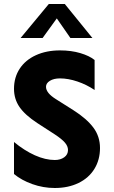

<svg xmlns="http://www.w3.org/2000/svg" viewBox="-20 -930 570 960"><path d="M210 -496Q210 -465 260 -434L347 -379Q413 -337 446.5 -292.5Q480 -248 480 -190Q480 -131 452 -85.5Q424 -40 372.5 -15Q321 10 254 10Q196 10 141.5 -9.5Q87 -29 50 -60V-220Q102 -177 154.5 -153.5Q207 -130 254 -130Q282 -130 301 -143.5Q320 -157 320 -180Q320 -199 304.5 -217Q289 -235 254 -258L166 -315Q105 -355 77.5 -395Q50 -435 50 -486Q50 -543 78.5 -586.5Q107 -630 159.5 -654Q212 -678 280 -678Q336 -678 381.5 -664.5Q427 -651 453 -630V-480Q413 -507 367 -522.5Q321 -538 280 -538Q249 -538 229.5 -526Q210 -514 210 -496ZM442 -740H332L264 -838L193 -740H83L224 -910H304Z"/></svg>

Font: Madhuban Bold
Style: Regular
Weight: 700
Designer: jaikishan Patel
Foundry: MagicType
Version: Version 1.000